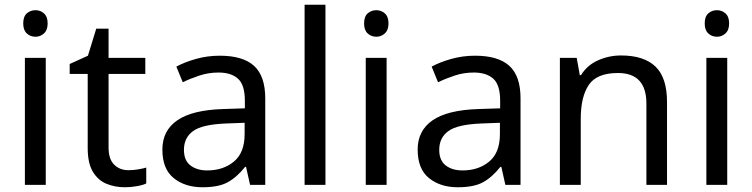

<svg xmlns="http://www.w3.org/2000/svg" viewBox="-20 -780 3173 810"><path d="M130 -737Q150 -737 165.5 -723.5Q181 -710 181 -681Q181 -653 165.5 -639Q150 -625 130 -625Q108 -625 93 -639Q78 -653 78 -681Q78 -710 93 -723.5Q108 -737 130 -737ZM173 -536V0H85V-536Z M522 -62Q542 -62 563 -65.5Q584 -69 597 -73V-6Q583 1 557 5.5Q531 10 507 10Q465 10 429.5 -4.5Q394 -19 372 -55Q350 -91 350 -156V-468H274V-510L351 -545L386 -659H438V-536H593V-468H438V-158Q438 -109 461.5 -85.5Q485 -62 522 -62Z M907 -545Q1005 -545 1052 -502Q1099 -459 1099 -365V0H1035L1018 -76H1014Q979 -32 940.5 -11Q902 10 834 10Q761 10 713 -28.5Q665 -67 665 -149Q665 -229 728 -272.5Q791 -316 922 -320L1013 -323V-355Q1013 -422 984 -448Q955 -474 902 -474Q860 -474 822 -461.5Q784 -449 751 -433L724 -499Q759 -518 807 -531.5Q855 -545 907 -545ZM933 -259Q833 -255 794.5 -227Q756 -199 756 -148Q756 -103 783.5 -82Q811 -61 854 -61Q922 -61 967 -98.5Q1012 -136 1012 -214V-262Z M1353 0H1265V-760H1353Z M1568 -737Q1588 -737 1603.5 -723.5Q1619 -710 1619 -681Q1619 -653 1603.5 -639Q1588 -625 1568 -625Q1546 -625 1531 -639Q1516 -653 1516 -681Q1516 -710 1531 -723.5Q1546 -737 1568 -737ZM1611 -536V0H1523V-536Z M1984 -545Q2082 -545 2129 -502Q2176 -459 2176 -365V0H2112L2095 -76H2091Q2056 -32 2017.5 -11Q1979 10 1911 10Q1838 10 1790 -28.5Q1742 -67 1742 -149Q1742 -229 1805 -272.5Q1868 -316 1999 -320L2090 -323V-355Q2090 -422 2061 -448Q2032 -474 1979 -474Q1937 -474 1899 -461.5Q1861 -449 1828 -433L1801 -499Q1836 -518 1884 -531.5Q1932 -545 1984 -545ZM2010 -259Q1910 -255 1871.5 -227Q1833 -199 1833 -148Q1833 -103 1860.5 -82Q1888 -61 1931 -61Q1999 -61 2044 -98.5Q2089 -136 2089 -214V-262Z M2600 -546Q2696 -546 2745 -499.5Q2794 -453 2794 -349V0H2707V-343Q2707 -472 2587 -472Q2498 -472 2464 -422Q2430 -372 2430 -278V0H2342V-536H2413L2426 -463H2431Q2457 -505 2503 -525.5Q2549 -546 2600 -546Z M3005 -737Q3025 -737 3040.5 -723.5Q3056 -710 3056 -681Q3056 -653 3040.5 -639Q3025 -625 3005 -625Q2983 -625 2968 -639Q2953 -653 2953 -681Q2953 -710 2968 -723.5Q2983 -737 3005 -737ZM3048 -536V0H2960V-536Z"/></svg>

Font: Noto Sans Khojki
Style: Regular
Weight: 400
Designer: Monotype Design Team
Foundry: Monotype Imaging Inc.
Version: Version 2.003; ttfautohint (v1.8.4.7-5d5b)